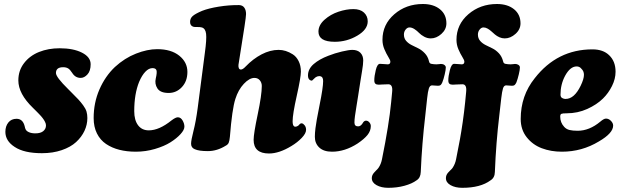

<svg xmlns="http://www.w3.org/2000/svg" viewBox="-20 -730 3043 940"><path d="M101.1 -110.8Q102.5 -103 105 -97.7Q108.9 -88.4 121.6 -82.8Q134.3 -77.1 152.8 -77.1Q178.7 -77.1 191.9 -88.1Q205.1 -99.1 205.1 -115.7Q205.1 -119.6 204.1 -124Q203.1 -128.4 200.4 -133.3Q197.8 -138.2 195.6 -142.1Q193.4 -146 188.7 -151.9Q184.1 -157.7 181.2 -161.1Q178.2 -164.6 171.6 -171.4Q165 -178.2 162.1 -181.2Q159.2 -184.1 151.6 -191.7Q144 -199.2 141.1 -202.1Q69.8 -271 69.8 -336.4Q69.8 -384.8 97.9 -421.1Q126 -457.5 171.4 -475.6Q216.8 -493.7 272 -493.7Q338.9 -493.7 381.3 -472.2Q423.8 -450.7 423.8 -415.5Q423.8 -382.8 408.2 -365.7Q392.6 -348.6 375 -348.6Q348.6 -348.6 333.5 -373Q323.2 -389.2 313.7 -395Q304.2 -400.9 289.1 -400.9Q253.9 -400.9 253.9 -372.6Q253.9 -352.5 313.5 -293.9Q322.3 -285.2 327.1 -280.3Q352.1 -255.4 363.5 -243.2Q375 -231 387.2 -214.4Q399.4 -197.8 403.6 -183.6Q407.7 -169.4 407.7 -151.9Q407.7 -119.6 393.6 -89.4Q379.4 -59.1 352.5 -34.4Q325.7 -9.8 282.2 5.1Q238.8 20 185.1 20Q97.7 20 51.8 -10.7Q6.3 -40 6.3 -84.5Q6.3 -112.3 21 -130.4Q35.6 -148.4 61 -148.4Q92.3 -148.4 101.1 -110.8Z M749.5 -489.3Q817.9 -489.3 857.7 -457.3Q897.5 -425.3 897.5 -377.9Q897.5 -332.5 870.6 -303.7Q843.8 -274.9 805.7 -274.9Q765.1 -274.9 750.7 -297.1Q736.3 -319.3 742.7 -346.2Q749.5 -375 746.1 -385.7Q742.7 -396.5 726.6 -396.5Q708.5 -396.5 691.7 -378.9Q674.8 -361.3 661.1 -329.1Q637.2 -270 637.2 -186Q637.2 -141.6 656 -116.7Q674.8 -91.8 708.5 -91.8Q759.3 -91.8 819.8 -140.6Q839.8 -155.8 850.6 -155.8Q864.7 -155.8 873.8 -140.4Q882.8 -125 882.8 -109.9Q882.8 -94.2 864 -73.5Q845.2 -52.7 814.7 -33.4Q784.2 -14.2 738.5 -0.7Q692.9 12.7 645 12.7Q601.1 12.7 564.5 3.4Q527.8 -5.9 499.3 -25.1Q470.7 -44.4 454.6 -76.7Q438.5 -108.9 438.5 -151.9Q438.5 -227.1 466.8 -292Q495.1 -356.9 542.5 -401.9Q590.3 -445.8 645.8 -467.5Q701.2 -489.3 749.5 -489.3Z M947.8 -200.7 982.9 -470.7Q992.2 -538.1 989 -564.5Q985.8 -590.8 967.8 -595.7Q958.5 -598.1 946.5 -597.7Q934.6 -597.2 928.2 -598.6Q910.6 -603 910.6 -622.6Q910.6 -640.1 923.3 -651.4Q936 -662.6 969.2 -676.8Q1001.5 -689.5 1051.3 -697.5Q1101.1 -705.6 1150.4 -705.1Q1167.5 -704.6 1176 -692.6Q1184.6 -680.7 1184.6 -661.1Q1184.6 -650.4 1176.8 -598.9Q1168.9 -547.4 1158.9 -485.1Q1148.9 -422.9 1147.5 -412.6Q1146.5 -403.8 1149.2 -396.7Q1151.9 -389.6 1159.7 -389.6Q1168.9 -389.6 1183.1 -404.8Q1218.8 -441.9 1260.7 -463.9Q1302.7 -485.8 1344.2 -485.8Q1361.3 -485.8 1378.7 -480.5Q1396 -475.1 1413.6 -463.9Q1431.2 -452.6 1442.1 -430.7Q1453.1 -408.7 1453.1 -379.4Q1453.1 -351.6 1432.9 -261.2Q1412.6 -170.9 1412.6 -136.2Q1412.6 -114.7 1421.4 -110.4Q1426.3 -108.4 1433.8 -111.3Q1441.4 -114.3 1445.3 -120.1Q1451.2 -127.4 1458.5 -126Q1464.8 -125 1471.7 -116.2Q1478.5 -107.4 1478.5 -94.2Q1478.5 -77.1 1457.3 -54.9Q1436 -32.7 1406.7 -15.1Q1346.7 21.5 1296.9 21.5Q1221.7 21.5 1221.7 -45.4Q1221.7 -75.2 1241.7 -170.2Q1261.7 -265.1 1261.7 -309.1Q1261.7 -325.2 1252 -336.9Q1242.2 -348.6 1225.6 -348.6Q1201.2 -348.6 1173.8 -319.6Q1146.5 -290.5 1132.3 -245.6Q1116.2 -195.3 1105.5 -60.1Q1103.5 -40 1099.6 -31Q1095.7 -22 1085 -16.6Q1042.5 9.8 997.6 9.8Q953.6 9.8 933.6 0.5Q915.5 -6.8 915.5 -26.4Q915.5 -43 927.2 -88.9Q939 -134.8 947.8 -200.7Z M1539.1 -575.2Q1539.1 -606.9 1568.6 -633.3Q1598.1 -659.7 1637 -672.6Q1675.8 -685.5 1710 -685.5Q1743.7 -685.5 1762 -668.5Q1780.3 -651.4 1780.3 -625.5Q1780.3 -585.4 1729.2 -555.4Q1678.2 -525.4 1619.1 -525.4Q1539.1 -525.4 1539.1 -575.2ZM1544.9 -217.3Q1562 -301.3 1562 -333Q1562 -352.5 1550.8 -356Q1542.5 -358.9 1532.7 -355.5Q1523.4 -351.6 1517.6 -344.7Q1509.3 -336.4 1508.3 -335.9Q1504.9 -334 1499.5 -336.9Q1487.8 -342.3 1487.8 -360.4Q1487.8 -392.1 1515.6 -416.3Q1543.5 -440.4 1587.4 -457Q1619.6 -469.7 1654.1 -477.8Q1688.5 -485.8 1704.6 -485.8Q1730.5 -485.8 1744.4 -471.7Q1758.3 -457.5 1758.3 -434.1Q1758.3 -424.3 1756.8 -411.4Q1755.4 -398.4 1752.9 -384.3Q1750.5 -370.1 1744.6 -333Q1738.8 -295.9 1732.9 -257.8Q1730.5 -241.2 1725.3 -210.4Q1720.2 -179.7 1717.8 -161.4Q1715.3 -143.1 1715.3 -129.9Q1715.3 -111.3 1733.4 -111.3Q1747.6 -111.3 1758.3 -131.3Q1764.2 -139.2 1772 -139.2Q1781.2 -139.2 1788.3 -130.9Q1795.4 -122.6 1795.4 -112.8Q1795.4 -89.4 1779.3 -69.3Q1763.2 -49.3 1730.5 -27.3Q1668.5 12.7 1605.5 12.7Q1564.9 12.7 1543.2 -7.6Q1521.5 -27.8 1521.5 -60.1Q1521.5 -78.6 1524.4 -102.1Q1527.3 -125.5 1531.2 -146Q1535.2 -166.5 1544.9 -217.3Z M1881.3 -317.4Q1868.2 -317.4 1853.5 -316.4Q1838.9 -315.4 1834 -315.4Q1823.2 -315.4 1817.9 -320.1Q1812.5 -324.7 1812.5 -336.9Q1812.5 -356.9 1819.8 -387.2Q1827.1 -417.5 1840.3 -417.5Q1846.7 -417.5 1859.4 -416.3Q1872.1 -415 1878.4 -415Q1891.1 -415 1891.1 -428.2Q1891.1 -435.5 1881.3 -450.9Q1871.6 -466.3 1862.1 -488.5Q1852.5 -510.7 1852.5 -535.2Q1852.5 -609.9 1910.4 -660.2Q1968.3 -710.4 2050.3 -710.4Q2102.1 -710.4 2133.8 -684.8Q2165.5 -659.2 2165.5 -615.7Q2165.5 -585.9 2141.1 -564Q2116.7 -542 2088.9 -542Q2072.3 -542 2056.9 -550.3Q2041.5 -558.6 2031.7 -568.8Q2022 -579.1 2009.3 -587.4Q1996.6 -595.7 1984.9 -595.7Q1974.1 -595.7 1965.8 -585.2Q1957.5 -574.7 1957.5 -561Q1957.5 -542.5 1968.3 -530Q1979 -517.6 1995.1 -509.5Q2011.2 -501.5 2028.1 -493.2Q2044.9 -484.9 2059.8 -469.2Q2074.7 -453.6 2080.1 -430.7Q2082 -419.4 2091.3 -417.5Q2104.5 -415 2116.7 -415Q2124 -415 2129.9 -416Q2135.7 -417 2138.7 -417Q2148.9 -417 2155.8 -411.9Q2162.6 -406.7 2162.6 -399.9Q2162.6 -388.2 2157.2 -365.5Q2151.9 -342.8 2145.5 -326.7Q2141.6 -317.4 2137.2 -313.7Q2132.8 -310.1 2124.5 -310.1Q2120.1 -310.1 2109.9 -311Q2099.6 -312 2095.2 -312Q2084.5 -312 2079.6 -296.9Q2074.7 -281.7 2071.3 -249.5L2062 -163.1Q2045.9 -26.9 2040 111.8Q2039.1 140.6 2019.5 152.8Q1997.1 169.4 1960.4 179.4Q1923.8 189.5 1880.9 189.5Q1846.7 189.5 1823.5 176.5Q1800.3 163.6 1800.3 142.1Q1800.3 127.9 1811 115.7Q1813.5 112.3 1821.5 104.5Q1829.6 96.7 1833 91.8Q1845.2 74.2 1850.1 49.8Q1884.8 -121.6 1895 -229.5L1899.9 -280.3Q1903.8 -317.4 1881.3 -317.4ZM2244.1 -317.4Q2231 -317.4 2216.1 -316.4Q2201.2 -315.4 2196.3 -315.4Q2185.5 -315.4 2180.2 -320.1Q2174.8 -324.7 2174.8 -336.9Q2174.8 -356.9 2182.6 -387.2Q2190.4 -417.5 2203.6 -417.5Q2210 -417.5 2222.2 -416.3Q2234.4 -415 2240.7 -415Q2253.4 -415 2253.4 -428.2Q2253.4 -435.5 2243.7 -450.9Q2233.9 -466.3 2224.4 -488.5Q2214.8 -510.7 2214.8 -535.2Q2214.8 -609.9 2272.9 -660.2Q2331.1 -710.4 2413.1 -710.4Q2464.8 -710.4 2496.6 -684.8Q2528.3 -659.2 2528.3 -615.7Q2528.3 -585.9 2503.7 -564Q2479 -542 2451.2 -542Q2437.5 -542 2425 -547.6Q2412.6 -553.2 2403.3 -561Q2394 -568.8 2385.5 -576.7Q2377 -584.5 2366.9 -590.1Q2356.9 -595.7 2347.2 -595.7Q2336.4 -595.7 2328.1 -585.2Q2319.8 -574.7 2319.8 -561Q2319.8 -542.5 2330.6 -530Q2341.3 -517.6 2357.4 -509.5Q2373.5 -501.5 2390.6 -493.2Q2407.7 -484.9 2422.4 -469.2Q2437 -453.6 2442.9 -430.7Q2444.8 -419.4 2454.1 -417.5Q2467.3 -415 2479.5 -415Q2486.8 -415 2492.9 -416Q2499 -417 2501.5 -417Q2511.7 -417 2518.6 -412.1Q2525.4 -407.2 2525.4 -399.9Q2525.4 -388.7 2520 -366Q2514.6 -343.3 2508.3 -326.7Q2503.9 -317.4 2499.5 -313.7Q2495.1 -310.1 2486.8 -310.1Q2482.4 -310.1 2472.7 -311Q2462.9 -312 2458 -312Q2447.3 -312 2442.6 -297.4Q2438 -282.7 2434.1 -249.5L2424.3 -163.1Q2408.7 -33.2 2402.8 111.8Q2402.3 140.1 2381.8 152.8Q2332.5 189.5 2243.2 189.5Q2209 189.5 2186 176.5Q2163.1 163.6 2163.1 142.1Q2163.1 127.4 2173.3 115.7Q2176.3 111.8 2184.3 104.2Q2192.4 96.7 2195.8 91.8Q2208.5 72.8 2212.9 49.8Q2225.6 -13.7 2231.9 -48.6Q2238.3 -83.5 2245.4 -132.3Q2252.4 -181.2 2257.3 -229.5L2262.2 -280.3Q2266.1 -317.4 2244.1 -317.4Z M2880.4 -488.3Q2933.1 -488.3 2962.4 -459.5Q2993.7 -429.7 2993.7 -378.9Q2993.7 -343.8 2976.1 -308.6Q2958.5 -273.4 2932.1 -247.6Q2901.9 -217.8 2855 -196.5Q2808.1 -175.3 2754.4 -175.3Q2733.9 -175.3 2728.3 -172.6Q2722.7 -169.9 2722.7 -159.2Q2722.7 -129.9 2742.2 -108.9Q2752.9 -97.2 2768.6 -93.5Q2784.2 -89.8 2808.1 -89.8Q2865.7 -89.8 2919.4 -134.8Q2936.5 -149.4 2946.8 -149.4Q2960 -149.4 2970.7 -138.7Q2981.9 -127.4 2981.9 -115.2Q2981.9 -78.1 2912.1 -37.6Q2829.1 12.7 2731 12.7Q2677.2 12.7 2632.6 -4.2Q2587.9 -21 2558.6 -58.1Q2529.3 -95.2 2529.3 -147.5Q2529.3 -261.7 2598.1 -347.2Q2708 -488.3 2880.4 -488.3ZM2729.5 -252Q2738.3 -245.6 2749 -245.6Q2791.5 -245.6 2822.8 -310.1Q2838.9 -343.3 2838.9 -363.8Q2838.9 -381.8 2826.7 -393.1Q2817.9 -404.8 2803.2 -404.8Q2771.5 -404.8 2746.6 -358.9Q2724.1 -316.9 2724.1 -266.6Q2724.1 -257.3 2729.5 -252Z"/></svg>

Font: Cooper* ExtraBold
Style: Italic
Weight: 800
Italic angle: -7°
Designer: Owen Earl
Foundry: indestructible type*
Version: Version 0.001